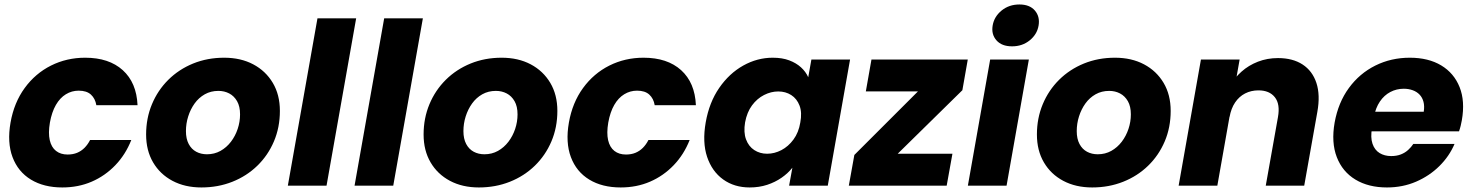

<svg xmlns="http://www.w3.org/2000/svg" viewBox="-20 -821 6511 849"><path d="M26.6 -279.2Q42.1 -367.3 89.2 -431.8Q136.2 -496.3 205.6 -531.1Q275 -565.8 356.6 -565.8Q461.9 -565.8 522.9 -510.7Q583.8 -455.5 588.2 -355.9H406Q401.1 -385.3 382.1 -402.7Q363.2 -420.1 328 -420.1Q297.3 -420.1 271.3 -404.2Q245.2 -388.3 227.1 -356.9Q209 -325.4 200.7 -279.2Q192.8 -232.9 200 -201.2Q207.3 -169.6 227.8 -153.6Q248.2 -137.7 278.9 -137.7Q302.4 -137.7 320.9 -145.3Q339.5 -153 353.8 -167.4Q368.2 -181.9 378.4 -202H560.6Q535.1 -137.4 489.9 -90.4Q444.7 -43.3 385.5 -17.7Q326.2 7.9 255.6 7.9Q173.9 7.9 116.8 -26.8Q59.7 -61.5 35.4 -126.3Q11.1 -191.1 26.6 -279.2Z M870.6 7.9Q797.9 7.9 742.8 -21.3Q687.7 -50.5 656.9 -103.1Q626.1 -155.6 626.1 -226.2Q626.1 -298.3 651.9 -360.1Q677.7 -421.9 724.2 -468.1Q770.8 -514.3 833.9 -540.1Q897.1 -565.8 971.2 -565.8Q1044.3 -565.8 1099.6 -536.6Q1155 -507.3 1186.3 -454.5Q1217.6 -401.8 1217.6 -330.7Q1217.6 -257.6 1191.3 -195.8Q1165 -134 1118 -88.3Q1070.9 -42.5 1007.6 -17.3Q944.2 7.9 870.6 7.9ZM895.2 -138.8Q928.1 -138.8 955 -153.8Q981.9 -168.9 1001.2 -194.2Q1020.5 -219.5 1031 -251Q1041.5 -282.5 1041.5 -315.2Q1041.5 -350.6 1028.3 -373.6Q1015.1 -396.6 993.6 -407.8Q972.1 -419.1 945.7 -419.1Q912.3 -419.1 885.6 -404.1Q858.9 -389 840.5 -363.4Q822.2 -337.9 812.2 -306.2Q802.2 -274.5 802.2 -241.2Q802.2 -207.4 814.4 -184.3Q826.6 -161.3 847.7 -150Q868.7 -138.8 895.2 -138.8Z M1252.8 0 1383.8 -740H1554.9L1423.9 0Z M1547.8 0 1678.8 -740H1849.9L1718.9 0Z M2097.6 7.9Q2024.9 7.9 1969.8 -21.3Q1914.7 -50.5 1883.9 -103.1Q1853.1 -155.6 1853.1 -226.2Q1853.1 -298.3 1878.9 -360.1Q1904.7 -421.9 1951.2 -468.1Q1997.8 -514.3 2060.9 -540.1Q2124.1 -565.8 2198.2 -565.8Q2271.3 -565.8 2326.6 -536.6Q2382 -507.3 2413.3 -454.5Q2444.6 -401.8 2444.6 -330.7Q2444.6 -257.6 2418.3 -195.8Q2392 -134 2345 -88.3Q2297.9 -42.5 2234.6 -17.3Q2171.2 7.9 2097.6 7.9ZM2122.2 -138.8Q2155.1 -138.8 2182 -153.8Q2208.9 -168.9 2228.2 -194.2Q2247.5 -219.5 2258 -251Q2268.5 -282.5 2268.5 -315.2Q2268.5 -350.6 2255.3 -373.6Q2242.1 -396.6 2220.6 -407.8Q2199.1 -419.1 2172.7 -419.1Q2139.3 -419.1 2112.6 -404.1Q2085.9 -389 2067.5 -363.4Q2049.2 -337.9 2039.2 -306.2Q2029.2 -274.5 2029.2 -241.2Q2029.2 -207.4 2041.4 -184.3Q2053.6 -161.3 2074.7 -150Q2095.7 -138.8 2122.2 -138.8Z M2495.6 -279.2Q2511.1 -367.3 2558.2 -431.8Q2605.2 -496.3 2674.6 -531.1Q2744 -565.8 2825.6 -565.8Q2930.9 -565.8 2991.9 -510.7Q3052.8 -455.5 3057.2 -355.9H2875Q2870.1 -385.3 2851.1 -402.7Q2832.2 -420.1 2797 -420.1Q2766.3 -420.1 2740.3 -404.2Q2714.2 -388.3 2696.1 -356.9Q2678 -325.4 2669.7 -279.2Q2661.8 -232.9 2669 -201.2Q2676.3 -169.6 2696.8 -153.6Q2717.2 -137.7 2747.9 -137.7Q2771.4 -137.7 2789.9 -145.3Q2808.5 -153 2822.8 -167.4Q2837.2 -181.9 2847.4 -202H3029.6Q3004.1 -137.4 2958.9 -90.4Q2913.7 -43.3 2854.5 -17.7Q2795.2 7.9 2724.6 7.9Q2642.9 7.9 2585.8 -26.8Q2528.7 -61.5 2504.4 -126.3Q2480.1 -191.1 2495.6 -279.2Z M3100.6 -280.1Q3116.1 -368.3 3160.3 -432.3Q3204.4 -496.3 3266.5 -531.1Q3328.6 -565.8 3396.9 -565.8Q3439.1 -565.8 3469.9 -554.1Q3500.8 -542.5 3521.9 -523.2Q3543 -504 3553.9 -479.5L3567.9 -557.9H3738.9L3640.3 0H3469.3L3483.8 -79.4Q3464.4 -54.8 3436 -35.1Q3407.7 -15.4 3372.2 -3.7Q3336.6 7.9 3294.9 7.9Q3227 7.9 3177.7 -27.5Q3128.4 -62.9 3106.7 -127.4Q3085.1 -191.9 3100.6 -280.1ZM3518.8 -279.2Q3527.2 -323.4 3515.5 -354Q3503.7 -384.7 3478.7 -400.7Q3453.7 -416.6 3421.3 -416.6Q3389.3 -416.6 3358.5 -400.9Q3327.6 -385.2 3305.3 -355Q3283 -324.8 3274.7 -280.1Q3267.3 -235.9 3278.8 -204.8Q3290.3 -173.6 3315.3 -157.4Q3340.2 -141.2 3372.2 -141.2Q3404.6 -141.2 3435.3 -157.2Q3465.9 -173.2 3488.7 -204.1Q3511.5 -235 3518.8 -279.2Z M4259.4 -557.9 4235.5 -422.1 3949.5 -141.1H4191.5L4166.1 0H3733.4L3757.8 -135.8L4039 -416.8H3808.6L3833.5 -557.9Z M4259.8 0 4358.4 -557.9H4529.5L4430.9 0ZM4455.3 -616.1Q4409.5 -616.1 4386.2 -642.6Q4362.8 -669.2 4369.4 -708.1Q4376 -747.5 4408.9 -774.4Q4441.9 -801.2 4487.7 -801.2Q4533 -801.2 4556.1 -774.4Q4579.1 -747.5 4572.5 -708.1Q4566 -669.2 4533.3 -642.6Q4500.6 -616.1 4455.3 -616.1Z M4809.6 7.9Q4736.9 7.9 4681.8 -21.3Q4626.7 -50.5 4595.9 -103.1Q4565.1 -155.6 4565.1 -226.2Q4565.1 -298.3 4590.9 -360.1Q4616.7 -421.9 4663.2 -468.1Q4709.8 -514.3 4772.9 -540.1Q4836.1 -565.8 4910.2 -565.8Q4983.3 -565.8 5038.6 -536.6Q5094 -507.3 5125.3 -454.5Q5156.6 -401.8 5156.6 -330.7Q5156.6 -257.6 5130.3 -195.8Q5104 -134 5057 -88.3Q5009.9 -42.5 4946.6 -17.3Q4883.2 7.9 4809.6 7.9ZM4834.2 -138.8Q4867.1 -138.8 4894 -153.8Q4920.9 -168.9 4940.2 -194.2Q4959.5 -219.5 4970 -251Q4980.5 -282.5 4980.5 -315.2Q4980.5 -350.6 4967.3 -373.6Q4954.1 -396.6 4932.6 -407.8Q4911.1 -419.1 4884.7 -419.1Q4851.3 -419.1 4824.6 -404.1Q4797.9 -389 4779.5 -363.4Q4761.2 -337.9 4751.2 -306.2Q4741.2 -274.5 4741.2 -241.2Q4741.2 -207.4 4753.4 -184.3Q4765.6 -161.3 4786.7 -150Q4807.7 -138.8 4834.2 -138.8Z M5191.8 0 5290.4 -557.9H5461.5L5362.9 0ZM5577 0 5631 -303.2Q5641.3 -360.8 5617.2 -391.1Q5593.1 -421.4 5544.8 -421.4Q5512.3 -421.4 5485.7 -407.8Q5459.2 -394.2 5441.5 -367.9Q5423.7 -341.6 5416.9 -303.2L5419.4 -442Q5438.4 -476.3 5469.8 -504.2Q5501.2 -532.2 5542.4 -548.2Q5583.5 -564.2 5631.2 -564.2Q5696.2 -564.2 5739.8 -535.9Q5783.4 -507.5 5801 -454.2Q5818.6 -400.9 5805.1 -326.1L5747.1 0Z M6024.4 -240.2 6040.4 -326.9H6275.6Q6279.5 -351.9 6274.4 -371Q6269.3 -390.1 6257 -402.8Q6244.8 -415.5 6226.8 -422Q6208.7 -428.6 6187.2 -428.6Q6155.3 -428.6 6127.9 -414.2Q6100.5 -399.8 6081.7 -372Q6062.9 -344.3 6055 -303.5L6046.9 -254.7Q6039.5 -213.2 6049 -185.4Q6058.5 -157.6 6080.4 -144.2Q6102.3 -130.9 6131.5 -130.9Q6156 -130.9 6174.5 -138.2Q6193.1 -145.5 6206.7 -158Q6220.4 -170.5 6229.6 -184.6H6411.8Q6388.8 -130.3 6344.9 -86.8Q6301 -43.3 6241.8 -17.7Q6182.5 7.9 6112.9 7.9Q6031.3 7.9 5973.7 -26.8Q5916.1 -61.5 5891.1 -126.3Q5866.1 -191.1 5881.6 -279.2Q5897.6 -367.8 5944.7 -432Q5991.7 -496.3 6061.6 -531.1Q6131.4 -565.8 6214 -565.8Q6296.2 -565.8 6352.8 -531.8Q6409.4 -497.8 6434.2 -435.7Q6459 -373.6 6444 -288.9Q6442 -277.5 6439 -265Q6436 -252.6 6431.6 -240.2Z"/></svg>

Font: Poppins Variable
Style: Italic
Weight: 100
Italic angle: -10°
Designer: Jonny Pinhorn
Foundry: Indian Type Foundry
Version: Version 6.000